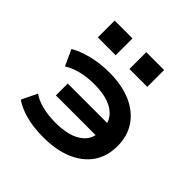

<svg xmlns="http://www.w3.org/2000/svg" viewBox="-188 -891 1065 1065"><g transform="rotate(45 344.0 -359.0)"><path d="M299 10Q250 10 206.5 3Q163 -4 127 -17.5Q91 -31 64 -50L108 -141Q141 -118 188 -106.5Q235 -95 290 -95Q358 -95 404.5 -111.5Q451 -128 476 -160Q501 -192 500 -239L525 -204H185V-297H525L500 -252Q501 -300 476 -333Q451 -366 404.5 -382.5Q358 -399 292 -399Q238 -399 190 -387.5Q142 -376 107 -353L64 -447Q106 -472 169 -488Q232 -504 304 -504Q405 -504 476.5 -472.5Q548 -441 587 -383.5Q626 -326 626 -247Q626 -167 587 -110Q548 -53 475 -21.5Q402 10 299 10ZM370 -596V-728H510V-596ZM122 -596V-728H262V-596Z"/></g></svg>

Font: Nunito Sans 10pt Expanded
Style: Bold
Weight: 700
Width: 7
Designer: Vernon Adams
Foundry: Vernon Adams
Version: Version 3.101;gftools[0.9.27]